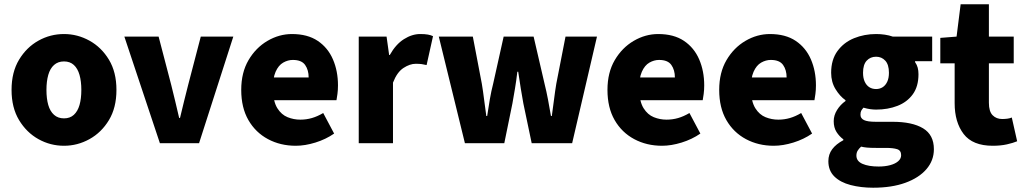

<svg xmlns="http://www.w3.org/2000/svg" viewBox="-20 -669 4789 897"><path d="M279 12Q215 12 159.5 -19Q104 -50 69 -108Q34 -166 34 -249Q34 -332 69 -390Q104 -448 159.5 -479Q215 -510 279 -510Q342 -510 398 -479Q454 -448 489 -390Q524 -332 524 -249Q524 -166 489 -108Q454 -50 398 -19Q342 12 279 12ZM279 -116Q307 -116 325 -132.5Q343 -149 351.5 -178.5Q360 -208 360 -249Q360 -289 351.5 -319Q343 -349 325 -365.5Q307 -382 279 -382Q251 -382 232.5 -365.5Q214 -349 205.5 -319Q197 -289 197 -249Q197 -208 205.5 -178.5Q214 -149 232.5 -132.5Q251 -116 279 -116Z M727 0 561 -498H721L780 -272Q789 -235 798.5 -196.5Q808 -158 817 -118H821Q831 -158 840 -196.5Q849 -235 859 -272L918 -498H1070L910 0Z M1362 12Q1290 12 1232 -19Q1174 -50 1140.5 -108Q1107 -166 1107 -249Q1107 -330 1141 -388Q1175 -446 1229.5 -478Q1284 -510 1344 -510Q1417 -510 1464.5 -478Q1512 -446 1535.5 -391.5Q1559 -337 1559 -270Q1559 -249 1556.5 -230Q1554 -211 1552 -201H1232L1230 -307H1422Q1422 -342 1405.5 -365.5Q1389 -389 1348 -389Q1325 -389 1303 -376.5Q1281 -364 1267.5 -333.5Q1254 -303 1255 -249Q1257 -193 1276 -163Q1295 -133 1323.5 -121.5Q1352 -110 1383 -110Q1411 -110 1437 -117.5Q1463 -125 1490 -141L1541 -45Q1502 -18 1453.5 -3Q1405 12 1362 12Z M1656 0V-498H1786L1798 -412H1801Q1829 -462 1867 -486Q1905 -510 1943 -510Q1965 -510 1979 -507.5Q1993 -505 2003 -500L1973 -365Q1961 -368 1950 -369.5Q1939 -371 1922 -371Q1895 -371 1865 -351.5Q1835 -332 1816 -283V0Z M2152 0 2030 -498H2189L2231 -278Q2237 -242 2241.5 -205Q2246 -168 2252 -127H2256Q2262 -168 2268.5 -205.5Q2275 -243 2284 -278L2333 -498H2473L2524 -278Q2533 -242 2540 -205Q2547 -168 2554 -127H2558Q2564 -168 2568.5 -205Q2573 -242 2579 -278L2622 -498H2769L2653 0H2464L2425 -186Q2419 -220 2413 -255.5Q2407 -291 2401 -334H2397Q2392 -291 2386 -255.5Q2380 -220 2374 -186L2336 0Z M3073 12Q3001 12 2943 -19Q2885 -50 2851.5 -108Q2818 -166 2818 -249Q2818 -330 2852 -388Q2886 -446 2940.5 -478Q2995 -510 3055 -510Q3128 -510 3175.5 -478Q3223 -446 3246.5 -391.5Q3270 -337 3270 -270Q3270 -249 3267.5 -230Q3265 -211 3263 -201H2943L2941 -307H3133Q3133 -342 3116.5 -365.5Q3100 -389 3059 -389Q3036 -389 3014 -376.5Q2992 -364 2978.5 -333.5Q2965 -303 2966 -249Q2968 -193 2987 -163Q3006 -133 3034.5 -121.5Q3063 -110 3094 -110Q3122 -110 3148 -117.5Q3174 -125 3201 -141L3252 -45Q3213 -18 3164.5 -3Q3116 12 3073 12Z M3595 12Q3523 12 3465 -19Q3407 -50 3373.5 -108Q3340 -166 3340 -249Q3340 -330 3374 -388Q3408 -446 3462.5 -478Q3517 -510 3577 -510Q3650 -510 3697.5 -478Q3745 -446 3768.5 -391.5Q3792 -337 3792 -270Q3792 -249 3789.5 -230Q3787 -211 3785 -201H3465L3463 -307H3655Q3655 -342 3638.5 -365.5Q3622 -389 3581 -389Q3558 -389 3536 -376.5Q3514 -364 3500.5 -333.5Q3487 -303 3488 -249Q3490 -193 3509 -163Q3528 -133 3556.5 -121.5Q3585 -110 3616 -110Q3644 -110 3670 -117.5Q3696 -125 3723 -141L3774 -45Q3735 -18 3686.5 -3Q3638 12 3595 12Z M4059 208Q4002 208 3954 195.5Q3906 183 3878 155.5Q3850 128 3850 84Q3850 52 3868 28Q3886 4 3920 -14V-18Q3901 -32 3888 -52.5Q3875 -73 3875 -103Q3875 -130 3890.5 -155Q3906 -180 3930 -197V-201Q3904 -219 3883.5 -252.5Q3863 -286 3863 -329Q3863 -390 3892.5 -430.5Q3922 -471 3970 -490.5Q4018 -510 4073 -510Q4094 -510 4114 -507Q4134 -504 4151 -498H4335V-383H4255V-379Q4264 -366 4267.5 -352.5Q4271 -339 4271 -322Q4271 -265 4244.5 -228.5Q4218 -192 4173 -174.5Q4128 -157 4073 -157Q4060 -157 4045.5 -159Q4031 -161 4014 -166Q4007 -158 4003.5 -151.5Q4000 -145 4000 -133Q4000 -116 4016.5 -108Q4033 -100 4072 -100H4150Q4242 -100 4292.5 -69.5Q4343 -39 4343 28Q4343 81 4308 121.5Q4273 162 4209.5 185Q4146 208 4059 208ZM4073 -253Q4090 -253 4103.5 -261.5Q4117 -270 4125 -287Q4133 -304 4133 -329Q4133 -367 4116 -385.5Q4099 -404 4073 -404Q4046 -404 4029 -385.5Q4012 -367 4012 -329Q4012 -304 4020 -287Q4028 -270 4041.5 -261.5Q4055 -253 4073 -253ZM4085 109Q4115 109 4139 102.5Q4163 96 4176.5 84Q4190 72 4190 56Q4190 34 4171.5 28Q4153 22 4119 22H4074Q4046 22 4030.5 20.5Q4015 19 4003 16Q3992 26 3986.5 35.5Q3981 45 3981 58Q3981 84 4009.5 96.5Q4038 109 4085 109Z M4618 12Q4524 12 4482 -43Q4440 -98 4440 -187V-373H4373V-492L4449 -498L4468 -649H4600V-498H4716V-373H4600V-189Q4600 -148 4617.5 -130.5Q4635 -113 4662 -113Q4674 -113 4686 -114.5Q4698 -116 4707 -120L4732 -9Q4713 -1 4684 5.5Q4655 12 4618 12Z"/></svg>

Font: Source Sans 3 ExtraBold
Style: Regular
Weight: 800
Designer: Paul D. Hunt
Foundry: Adobe
Version: Version 3.052;hotconv 1.1.0;makeotfexe 2.6.0